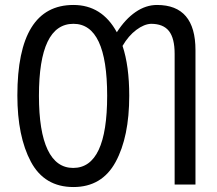

<svg xmlns="http://www.w3.org/2000/svg" viewBox="-20 -744 874 774"><path d="M276 10Q159 10 104.5 -92Q50 -194 50 -359Q50 -724 276 -724Q391 -724 451 -614Q485 -667 526.5 -695.5Q568 -724 613 -724Q768 -724 768 -542V0H684V-527Q684 -590 661 -619Q638 -648 589 -648Q561 -647 529.5 -623.5Q498 -600 474 -559Q501 -478 501 -358Q501 -192 446 -91Q391 10 276 10ZM275 -67Q412 -67 412 -358Q412 -648 276 -648Q137 -648 137 -358Q137 -214 172 -140.5Q207 -67 275 -67Z"/></svg>

Font: Noto Sans UI Cond
Style: Regular
Weight: 400
Width: 3
Designer: Monotype Design Team
Foundry: Monotype Imaging Inc.
Version: Version 1.001